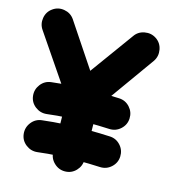

<svg xmlns="http://www.w3.org/2000/svg" viewBox="-118 -819 875 997"><g transform="rotate(15 319.0 -321.0)"><path d="M66.9 -48.8Q63 -83 84.2 -110.6Q105.5 -138.2 139.6 -142.1Q200.2 -149.4 258.1 -152.3Q315.9 -155.3 373.5 -155.3Q437.5 -155.3 502 -152.3Q536.6 -150.9 559.8 -125.2Q583 -99.6 581.5 -64.9Q580.1 -30.8 554.4 -7.3Q528.8 16.1 494.1 14.6Q432.6 11.7 373.5 11.7Q319.8 11.7 267.3 14.4Q214.8 17.1 160.2 23.9Q126 27.8 98.4 6.6Q70.8 -14.6 66.9 -48.8ZM62.5 -252.4Q58.6 -286.6 79.8 -314.2Q101.1 -341.8 135.3 -345.7Q195.8 -353 253.7 -356Q311.5 -358.9 369.1 -358.9Q433.1 -358.9 497.6 -356Q532.2 -354.5 555.4 -328.9Q578.6 -303.2 577.1 -268.6Q575.7 -234.4 550 -210.9Q524.4 -187.5 489.7 -189Q428.2 -191.9 369.1 -191.9Q315.4 -191.9 262.9 -189.2Q210.4 -186.5 155.8 -179.7Q121.6 -175.8 94 -197Q66.4 -218.3 62.5 -252.4ZM324.2 83.5Q290 84 264.9 59.8Q239.7 35.6 239.3 1.5L234.4 -283.2L22.5 -594.7Q2.9 -622.6 8.5 -657Q14.2 -691.4 42 -710.9Q69.8 -731 104.2 -725.1Q138.7 -719.2 158.2 -691.4L315.9 -455.1L483.4 -686Q502.4 -714.4 537.1 -720.7Q571.8 -727.1 600.1 -708Q628.4 -689 634.8 -654.3Q641.1 -619.6 622.1 -591.3L401.4 -282.2L406.2 -1.5Q406.7 32.7 382.8 57.9Q358.9 83 324.2 83.5Z"/></g></svg>

Font: Mikhak-DS2-FD Black
Style: Regular
Weight: 900
Designer: Amin Abedi
Version: Version 3.2